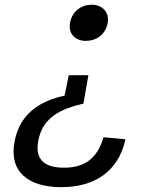

<svg xmlns="http://www.w3.org/2000/svg" viewBox="-20 -546 660 794"><path d="M360 -526.5C316.5 -526.5 279 -500 270 -453.5C260.5 -406.5 291.5 -377 334.5 -377C378 -377 415.5 -402 425 -449.5C434 -496 402.5 -526.5 360 -526.5ZM40.5 38C15.5 165 98 228 233 228C362.5 228 468 170.5 499 30L408 21.5C382.5 111.5 327 147.5 244.5 147.5C164.5 147.5 123 114.5 138.5 34.5C157 -60 230 -95.5 325 -117.5L345.5 -235H264.5L247 -150.5C157.5 -131 64 -85 40.5 38Z"/></svg>

Font: Monaspace Argon
Style: Italic
Weight: 400
Italic angle: -11°
Designer: Riley Cran & the Lettermatic Team
Foundry: Lettermatic
Version: Version 1.101 (Monaspace Argon)